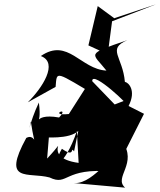

<svg xmlns="http://www.w3.org/2000/svg" viewBox="-20 -786 738 884"><path d="M543 -64 643 -262 572 -298C609 -370 571 -407 555 -409C545 -526 471 -560 566 -601C369 -534 405 -544 470 -461C351 -467 293 -614 168 -528C251 -497 174 -380 108 -315L236 -386C243 -462 229 -460 441 -335C335 -508 489 -382 549 -321L508 -305L398 -419L297 -261C196 -251 306 -302 252 -245C113 -270 177 -175 159 -314C114 -220 104 -138 122 -226C144 -81 147 -176 101 -151C-14 59 110 5 208 31C295 73 272 -16 496 4C511 -123 421 63 321 57L556 78C501 30 617 -33 542 -136ZM205 -153C238 -153 372 -149 357 -237L353 -244L321 -89C302 -116 329 -56 265 -101C210 -6 274 -9 334 -182L342 -36C156 -61 319 -186 197 -56ZM430 -758 387 -577 476 -536 496 -688 698 -766 506 -702Z"/></svg>

Font: Asimov Silicon
Style: Regular
Weight: 400
Designer: Google
Version: Version 2.000980; 2014